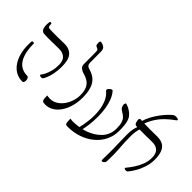

<svg xmlns="http://www.w3.org/2000/svg" viewBox="-64 -1460 2049 2049"><g transform="rotate(45 960.5 -435.5)"><path d="M427 -169Q422 -164 412 -162.5Q402 -161 393 -163.5Q384 -166 380.5 -171.5Q377 -177 385 -184Q396 -197 410.5 -226Q425 -255 436 -297Q447 -339 447 -393Q447 -426 435.5 -453.5Q424 -481 393.5 -498Q363 -515 306 -513Q257 -512 220.5 -511.5Q184 -511 155.5 -511Q127 -511 100 -513Q83 -514 71.5 -524.5Q60 -535 54.5 -553.5Q49 -572 48.5 -596Q48 -620 53 -646Q54 -650 60 -650.5Q66 -651 72 -649Q78 -647 78 -641Q78 -616 84 -604.5Q90 -593 106 -592Q129 -591 154.5 -590.5Q180 -590 217.5 -590Q255 -590 314 -592Q364 -594 396.5 -580.5Q429 -567 448 -541.5Q467 -516 474.5 -480Q482 -444 482 -399Q482 -340 472.5 -293Q463 -246 450 -214.5Q437 -183 427 -169ZM295 12Q240 12 197 -12Q154 -36 123.5 -80Q93 -124 77 -183Q61 -242 61 -313Q61 -336 62 -345.5Q63 -355 64 -364Q65 -368 72.5 -369Q80 -370 87.5 -369Q95 -368 95 -364Q95 -219 144 -144Q193 -69 288 -69Q298 -69 305 -60.5Q312 -52 314.5 -40.5Q317 -29 316 -16.5Q315 -4 310 4Q305 12 295 12Z M588 -71Q602 -70 610.5 -68.5Q619 -67 633 -67Q678 -67 715 -89.5Q752 -112 779.5 -149Q807 -186 822 -232Q837 -278 837 -325Q837 -407 803 -450.5Q769 -494 693 -513Q670 -519 649 -536Q628 -553 628 -588Q628 -620 628 -648Q628 -676 628 -705.5Q628 -735 627 -771Q627 -791 619 -798Q611 -805 595 -811Q586 -815 582.5 -820Q579 -825 577 -842Q576 -852 576.5 -861Q577 -870 580.5 -876Q584 -882 591 -882Q605 -880 618 -875Q631 -870 641 -863Q653 -854 658 -840Q663 -826 663 -807Q664 -772 664 -727Q664 -682 664 -643Q664 -620 675 -606.5Q686 -593 716 -585Q797 -562 835 -499.5Q873 -437 873 -326Q873 -251 855 -189Q837 -127 805.5 -81.5Q774 -36 732 -11.5Q690 13 643 13Q626 13 615.5 11Q605 9 599 1.5Q593 -6 590.5 -23.5Q588 -41 588 -71Z M977 11Q966 11 958.5 9.5Q951 8 946.5 0Q942 -8 940 -25Q938 -42 938 -72Q947 -71 956.5 -69.5Q966 -68 976 -68Q1021 -68 1067 -75Q1113 -82 1156.5 -97.5Q1200 -113 1237 -136Q1274 -159 1302.5 -189.5Q1331 -220 1346.5 -259Q1362 -298 1362 -344Q1362 -398 1352 -429.5Q1342 -461 1324 -479Q1306 -497 1281 -511Q1256 -526 1247 -538Q1238 -550 1235 -569Q1234 -572 1233.5 -577.5Q1233 -583 1234 -588Q1235 -593 1237 -597.5Q1239 -602 1242 -604.5Q1245 -607 1250 -605Q1279 -596 1299 -584.5Q1319 -573 1333 -561.5Q1347 -550 1358 -536Q1375 -520 1387 -477Q1399 -434 1399 -347Q1399 -270 1367 -204.5Q1335 -139 1277 -90.5Q1219 -42 1142.5 -15.5Q1066 11 977 11ZM1067 -63Q1084 -129 1091.5 -199Q1099 -269 1093 -336Q1087 -403 1064 -459Q1041 -515 997 -551Q991 -557 992.5 -565Q994 -573 1000.5 -581Q1007 -589 1016 -595.5Q1025 -602 1033 -604Q1041 -606 1045 -602Q1076 -568 1095 -519.5Q1114 -471 1123 -413.5Q1132 -356 1132 -294.5Q1132 -233 1125 -174Q1118 -115 1105 -63Q1102 -52 1095 -46Q1088 -40 1080.5 -39.5Q1073 -39 1068.5 -45Q1064 -51 1067 -63Z M1769 -105Q1764 -100 1754.5 -98.5Q1745 -97 1736 -99Q1727 -101 1723.5 -106.5Q1720 -112 1727 -120Q1755 -153 1783.5 -196Q1812 -239 1831 -289Q1850 -339 1850 -393Q1850 -426 1839 -454Q1828 -482 1799 -498.5Q1770 -515 1716 -513Q1669 -512 1627.5 -511.5Q1586 -511 1553 -511.5Q1520 -512 1493 -513Q1482 -513 1475 -519.5Q1468 -526 1464.5 -536Q1461 -546 1459 -556.5Q1457 -567 1457 -575Q1457 -584 1461 -590Q1465 -596 1469 -596Q1496 -593 1535 -592Q1574 -591 1622.5 -591Q1671 -591 1724 -592Q1786 -593 1821 -569.5Q1856 -546 1870.5 -502Q1885 -458 1885 -399Q1885 -337 1866 -280Q1847 -223 1820 -178Q1793 -133 1769 -105ZM1499 13Q1495 13 1491.5 9.5Q1488 6 1488 -5Q1489 -59 1489.5 -97.5Q1490 -136 1489.5 -166Q1489 -196 1488 -225.5Q1487 -255 1486.5 -290.5Q1486 -326 1485 -376Q1484 -420 1491 -457Q1498 -494 1513 -527H1547Q1535 -495 1529.5 -460Q1524 -425 1525 -385Q1525 -340 1526.5 -308.5Q1528 -277 1530 -250.5Q1532 -224 1534 -194Q1536 -164 1536.5 -124Q1537 -84 1535 -25Q1535 -16 1529 -7Q1523 2 1514.5 7.5Q1506 13 1499 13ZM1530 -586 1494 -589Q1508 -637 1532.5 -682Q1557 -727 1586 -766Q1615 -805 1642.5 -833Q1670 -861 1688 -875Q1695 -880 1706.5 -882.5Q1718 -885 1730 -884Q1742 -883 1750 -880Q1758 -877 1758.5 -870.5Q1759 -864 1747 -856Q1697 -821 1655 -780.5Q1613 -740 1582 -692Q1551 -644 1530 -586Z"/></g></svg>

Font: Noto Rashi Hebrew Light
Style: Regular
Weight: 300
Version: Version 1.006